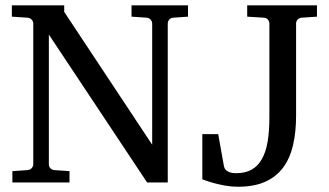

<svg xmlns="http://www.w3.org/2000/svg" viewBox="-20 -691 1246 727"><path d="M636.2 -624Q625.5 -623 620.4 -616.2Q615.2 -609.4 615.2 -602.1V0H537.1L165 -560.1V-68.8Q165 -61.5 170.2 -54.7Q175.3 -47.9 186 -46.9L243.2 -43V0H26.9V-43L84 -46.9Q94.7 -47.9 100.3 -54.7Q106 -61.5 106 -68.8V-602.1Q106 -609.4 100.3 -616.2Q94.7 -623 84 -624L24.9 -627.9V-670.9H223.1V-646L556.2 -143.1V-602.1Q556.2 -609.4 550.8 -616.2Q545.4 -623 535.2 -624L478 -627.9V-670.9H691.9V-627.9ZM1122.1 -624Q1111.8 -623 1106.4 -616.2Q1101.1 -609.4 1101.1 -602.1V-252.9Q1101.1 -190.4 1089.4 -140.6Q1077.6 -90.8 1051.8 -56.2Q1025.9 -21.5 983.9 -2.7Q941.9 16.1 881.3 16.1Q856.9 16.1 833.5 12Q810.1 7.8 791.5 2.7Q772.9 -2.4 760.5 -6.8Q748 -11.2 746.1 -12.2V-183.1H806.2L828.1 -61Q829.6 -53.7 834.2 -48.6Q838.9 -43.5 845.2 -40.5Q851.6 -37.6 859.1 -36.4Q866.7 -35.2 874 -35.2Q908.2 -35.2 932.1 -48.3Q956.1 -61.5 971.2 -87.9Q986.3 -114.3 993.2 -153.8Q1000 -193.4 1000 -246.1V-602.1Q1000 -609.4 994.9 -616.2Q989.7 -623 979 -624L916 -627.9V-670.9H1180.2V-627.9Z"/></svg>

Font: Charis SIL
Style: Regular
Weight: 400
Foundry: SIL International
Version: Version 4.112